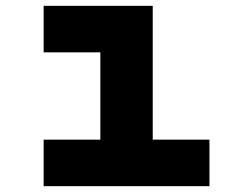

<svg xmlns="http://www.w3.org/2000/svg" viewBox="-20 -640 790 660"><path d="M130 -620H505V-160H700V0H130V-160H325V-460H130Z"/></svg>

Font: Martian Mono SemiExpanded ExtraBold
Style: Regular
Weight: 800
Width: 6
Designer: Roman Shamin
Foundry: Evil Martians
Version: Version 1.000